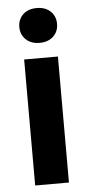

<svg xmlns="http://www.w3.org/2000/svg" viewBox="-53 -770 372 802"><g transform="rotate(-5 132.5 -369.0)"><path d="M203.1 0H61.5V-528.3H203.1ZM53.2 -665Q53.2 -696.8 74.5 -717.3Q95.7 -737.8 132.3 -737.8Q168.5 -737.8 189.9 -717.3Q211.4 -696.8 211.4 -665Q211.4 -632.8 189.7 -612.3Q168 -591.8 132.3 -591.8Q96.7 -591.8 75 -612.3Q53.2 -632.8 53.2 -665Z"/></g></svg>

Font: SteelSelectRoboto
Style: Roboto-Bold
Weight: 700
Designer: Google
Version: Version 2.137; 2017